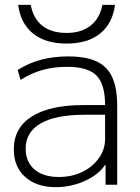

<svg xmlns="http://www.w3.org/2000/svg" viewBox="-20 -763 577 793"><path d="M210 10Q131 10 84 -32Q37 -74 37 -146Q37 -235 111.5 -282Q186 -329 325 -329H414Q414 -415 378.5 -451Q343 -487 257 -487Q202 -487 155.5 -474Q109 -461 65 -433L53 -474Q99 -503 150.5 -516.5Q202 -530 261 -530Q334 -530 378.5 -509.5Q423 -489 443.5 -444Q464 -399 464 -326V0H416V-82H414Q388 -42 331 -16Q274 10 210 10ZM223 -32Q277 -32 320 -53Q363 -74 388.5 -110Q414 -146 414 -189V-289H330Q209 -289 147.5 -253Q86 -217 86 -149Q86 -95 122 -63.5Q158 -32 223 -32ZM255 -583Q168 -583 116.5 -624.5Q65 -666 55 -743H107Q117 -687 154.5 -657Q192 -627 255 -627Q316 -627 354 -657Q392 -687 403 -743H455Q445 -666 393.5 -624.5Q342 -583 255 -583Z"/></svg>

Font: M PLUS 2 Light
Style: Regular
Weight: 300
Designer: Coji Morishita
Foundry: UNDERFOREST DESIGN
Version: Version 1.001